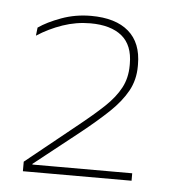

<svg xmlns="http://www.w3.org/2000/svg" viewBox="-36 -740 364 411"><g transform="rotate(5 146.0 -534.0)"><path d="M27.5 -362.5V-383L133.5 -468.5Q168 -496 190.5 -517.2Q213 -538.5 224.2 -559.8Q235.5 -581 235.5 -608V-611.5Q235.5 -651.5 211.8 -671Q188 -690.5 144 -690.5Q113.5 -690.5 84.5 -680.5Q55.5 -670.5 30 -654L32 -671.5Q50.5 -684.5 80.5 -695.5Q110.5 -706.5 144 -706.5Q197 -706.5 225 -682.2Q253 -658 253 -611.5V-607.5Q253 -578.5 239.8 -554.5Q226.5 -530.5 201.8 -507Q177 -483.5 142.5 -456L46.5 -380V-373.5L39.5 -378.5H261V-362.5Z"/></g></svg>

Font: Anek Latin Medium Thin
Style: Regular
Weight: 250
Version: Version 1.003